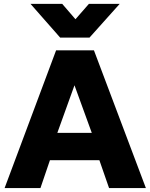

<svg xmlns="http://www.w3.org/2000/svg" viewBox="-20 -956 765 976"><path d="M3.4 0 265.1 -700H457.6L721.6 0H534.4L485.1 -141.8H233.9L185.6 0ZM271.4 -280.5H446.6L358.6 -522.5ZM285.9 -764.8 134.9 -936.5H296.1L363.6 -858.2L432.1 -936.5H588.6L434.9 -764.8Z"/></svg>

Font: Geologica Thin
Style: Regular
Weight: 100
Version: Version 1.010;gftools[0.9.28]